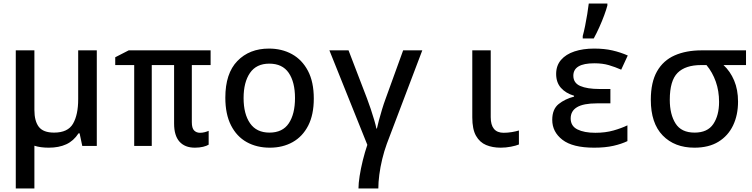

<svg xmlns="http://www.w3.org/2000/svg" viewBox="-20 -823 4240 1083"><path d="M69 240V-539H174V-203Q174 -140 199 -107.5Q224 -75 285 -75Q363 -75 392 -125.5Q421 -176 421 -263V-539H526V0H444L429 -71H423Q395 -28 353.5 -9Q312 10 255 10Q208 10 174 -1V240Z M1079 10Q1023 10 992.5 -24Q962 -58 962 -126V-456H836V0H737V-456H630V-500L706 -539H1168V-456H1062V-134Q1062 -100 1075 -87Q1088 -74 1108 -74Q1122 -74 1135 -77.5Q1148 -81 1157 -85V-7Q1146 0 1125.5 5Q1105 10 1079 10Z M1502 10Q1428 10 1371.5 -21.5Q1315 -53 1283 -116Q1251 -179 1251 -272Q1251 -409 1319 -479Q1387 -549 1497 -549Q1570 -549 1627 -517.5Q1684 -486 1717 -423.5Q1750 -361 1750 -267Q1750 -176 1718.5 -114.5Q1687 -53 1631 -21.5Q1575 10 1502 10ZM1500 -75Q1574 -75 1609 -127.5Q1644 -180 1644 -270Q1644 -360 1608.5 -412Q1573 -464 1499 -464Q1426 -464 1390 -411.5Q1354 -359 1354 -270Q1354 -180 1390.5 -127.5Q1427 -75 1500 -75Z M2002 240Q2002 212 2008.5 170Q2015 128 2026.5 81.5Q2038 35 2052 -6L1838 -539H1946L2050 -268Q2060 -242 2071 -209Q2082 -176 2091 -145.5Q2100 -115 2103 -98H2106Q2109 -113 2117 -143Q2125 -173 2135 -206Q2145 -239 2154 -263L2254 -539H2362L2162 -12Q2147 29 2136 74.5Q2125 120 2119.5 163Q2114 206 2114 240Z M2804 10Q2758 10 2722 -5Q2686 -20 2665 -57Q2644 -94 2644 -161V-539H2748V-162Q2748 -74 2821 -74Q2844 -74 2867.5 -78Q2891 -82 2907 -87V-8Q2890 -1 2861.5 4.5Q2833 10 2804 10Z M3331 10Q3210 10 3152.5 -34.5Q3095 -79 3095 -147Q3095 -207 3131 -236Q3167 -265 3218 -278V-283Q3171 -297 3144 -327.5Q3117 -358 3117 -406Q3117 -453 3144.5 -485Q3172 -517 3220.5 -533Q3269 -549 3331 -549Q3389 -549 3434.5 -538.5Q3480 -528 3521 -510L3484 -430Q3450 -445 3414.5 -455.5Q3379 -466 3332 -466Q3214 -466 3214 -396Q3214 -355 3253 -338Q3292 -321 3362 -321H3423V-240H3347Q3271 -240 3235 -218.5Q3199 -197 3199 -155Q3199 -112 3237 -93Q3275 -74 3338 -74Q3395 -74 3440.5 -87Q3486 -100 3519 -116V-27Q3486 -11 3440 -0.5Q3394 10 3331 10ZM3267 -620Q3274 -645 3280.5 -677.5Q3287 -710 3292.5 -743.5Q3298 -777 3301 -803H3406V-792Q3400 -769 3388 -736.5Q3376 -704 3360.5 -669.5Q3345 -635 3329 -606H3267Z M3897 10Q3785 10 3718 -59Q3651 -128 3651 -260Q3651 -359 3686 -420.5Q3721 -482 3785.5 -510.5Q3850 -539 3938 -539H4188V-456H4061Q4099 -421 4121 -369Q4143 -317 4143 -250Q4143 -174 4115 -115.5Q4087 -57 4032.5 -23.5Q3978 10 3897 10ZM3898 -75Q3971 -75 4003.5 -123.5Q4036 -172 4036 -248Q4036 -310 4017.5 -362.5Q3999 -415 3965 -456H3935Q3846 -456 3802 -412Q3758 -368 3758 -260Q3758 -178 3790.5 -126.5Q3823 -75 3898 -75Z"/></svg>

Font: Noto Sans Mono Medium
Style: Regular
Weight: 500
Designer: Monotype Design Team
Foundry: Monotype Imaging Inc.
Version: Version 2.014